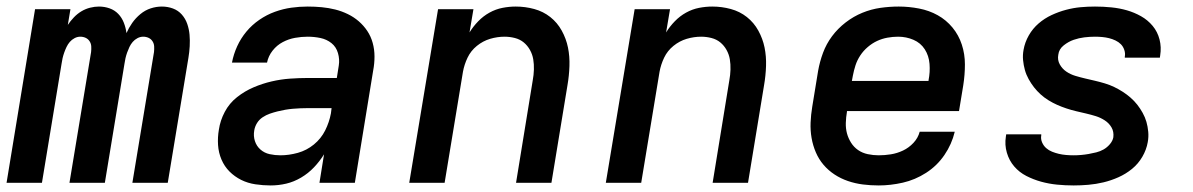

<svg xmlns="http://www.w3.org/2000/svg" viewBox="-22 -558 3642 586"><path d="M-2 0 85 -530H193L185 -482Q193 -494 203.5 -505Q214 -516 226.5 -523.5Q239 -531 253 -534.5Q267 -538 280 -538Q297 -538 312.5 -532.5Q328 -527 339 -515.5Q350 -504 356 -488.5Q362 -473 364 -457Q371 -473 381.5 -488Q392 -503 406.5 -515Q421 -527 438 -532.5Q455 -538 472 -538Q472 -538 472 -538Q472 -538 472 -538Q490 -538 506 -532Q522 -526 533 -513.5Q544 -501 549.5 -485Q555 -469 556.5 -452Q558 -435 557 -417Q556 -399 553 -381L490 0H382L448 -399Q449 -408 448.5 -416.5Q448 -425 443.5 -432Q439 -439 431.5 -442.5Q424 -446 415 -446Q406 -446 397.5 -441.5Q389 -437 383 -430Q377 -423 373 -414.5Q369 -406 366 -397.5Q363 -389 361 -380.5Q359 -372 358 -364L298 0H190L256 -399Q257 -408 256.5 -416.5Q256 -425 251.5 -432Q247 -439 239.5 -442.5Q232 -446 223 -446Q214 -446 205.5 -441.5Q197 -437 191 -430Q185 -423 181 -414.5Q177 -406 174 -397.5Q171 -389 169 -380.5Q167 -372 166 -364L106 0Z M804 8Q781 8 757.5 4.5Q734 1 714 -9Q694 -19 678.5 -34.5Q663 -50 654 -71Q645 -92 643.5 -115.5Q642 -139 646 -162Q650 -190 664 -216.5Q678 -243 701.5 -261.5Q725 -280 752 -291.5Q779 -303 807 -309.5Q835 -316 863 -318Q891 -320 918 -320H1006L1012 -358Q1015 -377 1009.5 -396Q1004 -415 989.5 -426.5Q975 -438 956 -442Q937 -446 917 -446Q898 -446 878.5 -442.5Q859 -439 841 -429.5Q823 -420 810 -403.5Q797 -387 793 -367H686Q691 -393 702 -417Q713 -441 730 -461.5Q747 -482 769.5 -497.5Q792 -513 817 -522Q842 -531 867 -534.5Q892 -538 917 -538Q939 -538 960 -536Q981 -534 1001 -529Q1021 -524 1039.5 -515Q1058 -506 1073 -493Q1088 -480 1099 -463.5Q1110 -447 1115.5 -427Q1121 -407 1121 -385.5Q1121 -364 1117 -343L1061 0H953L967 -87Q954 -66 936.5 -47.5Q919 -29 897 -16Q875 -3 851.5 2.5Q828 8 804 8Q804 8 804 8Q804 8 804 8ZM834 -84Q860 -84 887 -91.5Q914 -99 936 -117Q958 -135 970.5 -160Q983 -185 988 -212L990 -228H918Q907 -228 895 -227.5Q883 -227 871.5 -226Q860 -225 848.5 -223Q837 -221 825 -218Q813 -215 801.5 -211Q790 -207 779.5 -200Q769 -193 762.5 -182.5Q756 -172 754 -160Q751 -143 756 -127.5Q761 -112 773 -101.5Q785 -91 801 -87.5Q817 -84 834 -84Z M1227 0 1315 -530H1423L1411 -459Q1422 -477 1437.5 -493Q1453 -509 1472 -519.5Q1491 -530 1511.5 -534Q1532 -538 1552 -538Q1581 -538 1608.5 -530.5Q1636 -523 1657.5 -506Q1679 -489 1692.5 -464.5Q1706 -440 1711.5 -413Q1717 -386 1716 -356.5Q1715 -327 1710 -298L1661 0H1553L1604 -313Q1607 -329 1607.5 -345.5Q1608 -362 1605.5 -377Q1603 -392 1595.5 -405.5Q1588 -419 1576.5 -428.5Q1565 -438 1549.5 -442Q1534 -446 1518 -446Q1496 -446 1474 -439.5Q1452 -433 1433.5 -418Q1415 -403 1405 -382Q1395 -361 1391 -339L1335 0Z M1827 0 1915 -530H2023L2011 -459Q2022 -477 2037.5 -493Q2053 -509 2072 -519.5Q2091 -530 2111.5 -534Q2132 -538 2152 -538Q2181 -538 2208.5 -530.5Q2236 -523 2257.5 -506Q2279 -489 2292.5 -464.5Q2306 -440 2311.5 -413Q2317 -386 2316 -356.5Q2315 -327 2310 -298L2261 0H2153L2204 -313Q2207 -329 2207.5 -345.5Q2208 -362 2205.5 -377Q2203 -392 2195.5 -405.5Q2188 -419 2176.5 -428.5Q2165 -438 2149.5 -442Q2134 -446 2118 -446Q2096 -446 2074 -439.5Q2052 -433 2033.5 -418Q2015 -403 2005 -382Q1995 -361 1991 -339L1935 0Z M2660 8Q2635 8 2611.5 5Q2588 2 2566 -5.5Q2544 -13 2525 -25.5Q2506 -38 2491.5 -55Q2477 -72 2468 -93Q2459 -114 2455 -137Q2451 -160 2452 -184Q2453 -208 2457 -232L2475 -342Q2480 -370 2490 -397Q2500 -424 2517.5 -447.5Q2535 -471 2559 -489.5Q2583 -508 2610 -519Q2637 -530 2665 -534Q2693 -538 2721 -538Q2752 -538 2783 -532Q2814 -526 2840 -511.5Q2866 -497 2885 -474Q2904 -451 2913.5 -422Q2923 -393 2923 -361.5Q2923 -330 2918 -298L2905 -219H2563V-217Q2560 -200 2559.5 -183Q2559 -166 2563 -151Q2567 -136 2575.5 -122.5Q2584 -109 2597 -100Q2610 -91 2626.5 -87.5Q2643 -84 2660 -84Q2678 -84 2697 -87Q2716 -90 2734 -98.5Q2752 -107 2766 -122Q2780 -137 2785 -156H2892Q2883 -118 2860.5 -85Q2838 -52 2804.5 -30.5Q2771 -9 2733.5 -0.5Q2696 8 2660 8ZM2578 -311H2812V-313Q2817 -338 2815 -363Q2813 -388 2800.5 -407.5Q2788 -427 2766 -436.5Q2744 -446 2719 -446Q2703 -446 2686.5 -443Q2670 -440 2655 -433Q2640 -426 2626.5 -414.5Q2613 -403 2603.5 -388.5Q2594 -374 2589 -358.5Q2584 -343 2581 -327Z M3255 8Q3229 8 3204 5.5Q3179 3 3155.5 -3.5Q3132 -10 3110.5 -21Q3089 -32 3073.5 -50Q3058 -68 3051 -92Q3044 -116 3048 -141Q3048 -143 3048.5 -144.5Q3049 -146 3049 -148H3156Q3156 -148 3156 -147Q3156 -146 3156 -145Q3154 -134 3158.5 -123.5Q3163 -113 3171 -106Q3179 -99 3189 -95Q3199 -91 3209.5 -88.5Q3220 -86 3231.5 -85Q3243 -84 3255 -84Q3266 -84 3277.5 -85Q3289 -86 3300.5 -88Q3312 -90 3324 -93Q3336 -96 3346.5 -102Q3357 -108 3365.5 -118Q3374 -128 3376 -139Q3378 -156 3370.5 -169Q3363 -182 3350 -190.5Q3337 -199 3322.5 -203.5Q3308 -208 3293 -211.5Q3278 -215 3263 -218.5Q3248 -222 3233 -227Q3218 -232 3204.5 -238Q3191 -244 3178 -252Q3165 -260 3154 -270Q3143 -280 3134 -291.5Q3125 -303 3117.5 -316.5Q3110 -330 3106 -344.5Q3102 -359 3100.5 -374.5Q3099 -390 3102 -406Q3106 -429 3118 -450Q3130 -471 3148 -486.5Q3166 -502 3187.5 -512Q3209 -522 3231.5 -528Q3254 -534 3276 -536Q3298 -538 3320 -538Q3345 -538 3370 -535.5Q3395 -533 3417.5 -526.5Q3440 -520 3460.5 -508.5Q3481 -497 3496 -479Q3511 -461 3517 -437.5Q3523 -414 3519 -389Q3519 -387 3518.5 -385.5Q3518 -384 3518 -382H3411Q3411 -382 3411 -383Q3411 -384 3411 -385Q3413 -395 3409.5 -405.5Q3406 -416 3399 -423Q3392 -430 3382.5 -434.5Q3373 -439 3363 -441.5Q3353 -444 3342 -445Q3331 -446 3320 -446Q3304 -446 3287.5 -444Q3271 -442 3255 -436.5Q3239 -431 3224.5 -419.5Q3210 -408 3208 -391Q3205 -375 3212.5 -361.5Q3220 -348 3232.5 -339.5Q3245 -331 3260 -326.5Q3275 -322 3290 -318.5Q3305 -315 3320 -311.5Q3335 -308 3350 -303.5Q3365 -299 3378.5 -292.5Q3392 -286 3404.5 -278Q3417 -270 3428.5 -260Q3440 -250 3449 -238.5Q3458 -227 3465.5 -213.5Q3473 -200 3477 -186Q3481 -172 3482.5 -156Q3484 -140 3481 -124Q3477 -101 3464.5 -79.5Q3452 -58 3433 -42.5Q3414 -27 3391.5 -17Q3369 -7 3346 -1.5Q3323 4 3300 6Q3277 8 3255 8Z"/></svg>

Font: Iosevka Curly SmBdExObl
Style: Regular
Weight: 600
Width: 7
Italic angle: -9°
Monospace: yes
Designer: Belleve Invis
Foundry: Belleve Invis
Version: Version 11.1.0; ttfautohint (v1.8.3)